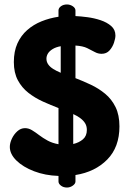

<svg xmlns="http://www.w3.org/2000/svg" viewBox="-20 -788 581 860"><path d="M280 52Q264 52 253 43.5Q242 35 242 25V0Q182 -2 132.5 -21Q83 -40 53.5 -69Q24 -98 24 -130Q24 -147 33 -166.5Q42 -186 57.5 -200Q73 -214 92 -214Q108 -214 123 -205Q138 -196 155 -183Q172 -170 193 -158.5Q214 -147 242 -142V-304Q208 -317 172.5 -333Q137 -349 107.5 -372Q78 -395 60 -428.5Q42 -462 42 -510Q42 -558 58 -593.5Q74 -629 102 -653.5Q130 -678 166 -692.5Q202 -707 242 -713V-741Q242 -752 253 -760Q264 -768 280 -768Q294 -768 306 -760Q318 -752 318 -741V-716Q341 -715 371.5 -711Q402 -707 430.5 -697.5Q459 -688 478 -671.5Q497 -655 497 -629Q497 -616 490.5 -596.5Q484 -577 470.5 -562Q457 -547 435 -547Q419 -547 404.5 -555Q390 -563 370.5 -572.5Q351 -582 318 -584V-438Q352 -425 387 -408.5Q422 -392 451 -368Q480 -344 497.5 -308.5Q515 -273 515 -222Q515 -129 460.5 -73.5Q406 -18 318 -4V25Q318 35 306 43.5Q294 52 280 52ZM308 -143Q334 -149 351.5 -164Q369 -179 369 -206Q369 -223 361.5 -235.5Q354 -248 340 -258.5Q326 -269 308 -277ZM252 -462V-581Q230 -577 215.5 -568Q201 -559 194.5 -548Q188 -537 188 -525Q188 -511 196 -499.5Q204 -488 218.5 -479Q233 -470 252 -462Z"/></svg>

Font: Dosis ExtraLight ExtraBold
Style: Regular
Weight: 800
Version: Version 3.001; ttfautohint (v1.8.2)